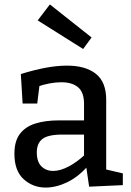

<svg xmlns="http://www.w3.org/2000/svg" viewBox="-20 -836 592 866"><path d="M459 -54 444 -75 534 -54V-1L382 6L368 -90L376 -87Q333 -38 283 -14Q233 10 186 10Q128 10 86.5 -28Q45 -66 45 -142Q45 -200 70 -232.5Q95 -265 140 -279Q185 -293 246 -293H368L359 -282V-368Q359 -420 332 -442.5Q305 -465 257 -465Q232 -465 204.5 -460Q177 -455 145 -444L159 -458L148 -369H82L74 -502Q135 -521 186.5 -530.5Q238 -540 282 -540Q366 -540 412.5 -503Q459 -466 459 -386ZM146 -149Q146 -106 167 -85.5Q188 -65 220 -65Q252 -65 290.5 -85.5Q329 -106 365 -140L359 -115V-239L368 -229H262Q196 -229 171 -209Q146 -189 146 -149ZM205 -816 393 -667 355 -615 150 -744Z"/></svg>

Font: Bitter Thin Medium
Style: Regular
Weight: 500
Version: Version 3.021